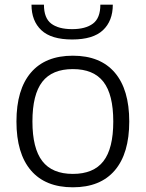

<svg xmlns="http://www.w3.org/2000/svg" viewBox="-20 -787 620 817"><path d="M290 10Q173 10 111.5 -62Q50 -134 50 -270Q50 -406 111.5 -478Q173 -550 290 -550Q407 -550 468.5 -478Q530 -406 530 -270Q530 -134 468.5 -62Q407 10 290 10ZM290 -47Q378 -47 420 -101Q462 -155 462 -270Q462 -385 420 -439Q378 -493 290 -493Q202 -493 160 -439Q118 -385 118 -270Q118 -156 160 -101.5Q202 -47 290 -47ZM287 -619Q198 -619 156 -658.5Q114 -698 114 -767H167Q167 -710 198 -686.5Q229 -663 287 -663Q344 -663 375.5 -686.5Q407 -710 407 -767H460Q460 -698 418 -658.5Q376 -619 287 -619Z"/></svg>

Font: Plata Sans Light
Style: Regular
Weight: 300
Designer: Pablo Impallari, Andres Torresi, & Cristiano Sobral
Foundry: Pablo Impallari, Andres Torresi, & Cristiano Sobral
Version: Version 1.00;December 28, 2019;FontCreator 12.0.0.2547 64-bi